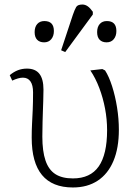

<svg xmlns="http://www.w3.org/2000/svg" viewBox="-20 -814 594 848"><path d="M302 14Q211 14 165.5 -41Q120 -96 120 -206Q120 -238 121.5 -267Q123 -296 124.5 -329Q126 -362 126 -406Q126 -438 114.5 -454.5Q103 -471 81 -471Q71 -471 59 -467.5Q47 -464 34 -458L23 -482Q41 -497 59.5 -504Q78 -511 99 -511Q136 -511 154 -488Q172 -465 172 -418Q172 -390 171 -368Q170 -346 169.5 -324.5Q169 -303 168 -276Q167 -249 167 -211Q167 -146 181 -105Q195 -64 224.5 -45Q254 -26 302 -26Q379 -26 416 -79Q453 -132 453 -239Q453 -287 444 -334.5Q435 -382 418.5 -425.5Q402 -469 379 -503L432 -509L444 -503Q461 -477 475 -433.5Q489 -390 497 -339.5Q505 -289 505 -241Q505 -160 481 -103Q457 -46 411.5 -16Q366 14 302 14ZM268 -584 250 -592 302 -749Q310 -772 316.5 -783Q323 -794 344 -794Q356 -794 367 -786.5Q378 -779 390 -762V-750ZM175 -627Q155 -627 144 -638.5Q133 -650 133 -672Q133 -695 144.5 -708Q156 -721 176 -721Q197 -721 207.5 -710Q218 -699 218 -677Q218 -655 206.5 -641Q195 -627 175 -627ZM451 -627Q431 -627 420 -638.5Q409 -650 409 -672Q409 -695 420.5 -708Q432 -721 452 -721Q473 -721 483.5 -710Q494 -699 494 -677Q494 -655 482.5 -641Q471 -627 451 -627Z"/></svg>

Font: Literata ExtraLight
Style: Regular
Weight: 250
Designer: Latin by Veronika Burian and Jose Scaglione. Greek by Irene Vlachou. Cyrillic by Vera Evstafieva.
Foundry: TypeTogether
Version: Version 3.103;gftools[0.9.29]